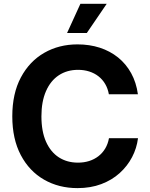

<svg xmlns="http://www.w3.org/2000/svg" viewBox="-20 -968 778 998"><path d="M382.8 9.8Q285.6 9.8 209 -34.2Q132.3 -78.1 88.1 -161.9Q43.9 -245.6 43.9 -363.3Q43.9 -481.9 88.6 -565.7Q133.3 -649.4 210 -693.4Q286.6 -737.3 382.8 -737.3Q445.3 -737.3 498.8 -720Q552.2 -702.6 593.8 -669.2Q635.3 -635.7 661.9 -587.4Q688.5 -539.1 696.8 -478H545.9Q540.5 -508.3 526.6 -531.7Q512.7 -555.2 491.7 -571.5Q470.7 -587.9 443.8 -596.4Q417 -605 385.7 -605Q328.6 -605 285.6 -576.7Q242.7 -548.3 219 -494.1Q195.3 -439.9 195.3 -363.3Q195.3 -285.2 219.2 -231.4Q243.2 -177.7 285.9 -150.1Q328.6 -122.6 385.3 -122.6Q416.5 -122.6 443.4 -131.1Q470.2 -139.6 491.5 -156Q512.7 -172.4 526.9 -196Q541 -219.7 546.4 -249.5H697.3Q690.9 -197.8 666.5 -151.1Q642.1 -104.5 601.8 -68.1Q561.5 -31.7 506.3 -11Q451.2 9.8 382.8 9.8ZM328.6 -796.4 397.9 -948.2H534.7L431.2 -796.4Z"/></svg>

Font: Inter 16pt
Style: Bold
Weight: 700
Version: Version 4.001;git-66647c0bb